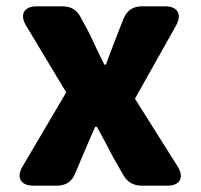

<svg xmlns="http://www.w3.org/2000/svg" viewBox="-20 -549 638 609"><path d="M62 -469 190 -256 51 -20C31 15 46 40 86 40H159C187 40 207 29 218 2L240 -50C254 -83 268 -116 282 -147H287C305 -116 322 -82 339 -50L371 6C385 30 404 40 431 40H511C551 40 565 14 544 -20L408 -236L539 -469C558 -504 543 -529 504 -529H430C402 -529 383 -516 372 -490L353 -442C341 -409 327 -376 316 -344H311C295 -376 279 -409 264 -442L236 -494C223 -519 204 -529 177 -529H96C56 -529 42 -503 62 -469Z"/></svg>

Font: コーポレート・ロゴ（ラウンド）ver3 Bold
Style: Regular
Weight: 700
Designer: [KANA_main] LOGOTYPE.JP [Source Han Sans] Ryoko NISHIZUKA 西塚涼子 (kana, bopomofo & ideographs); Paul D. Hunt (Latin, Greek
Version: Version 12.001;FEAKit 1.0